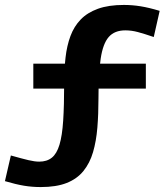

<svg xmlns="http://www.w3.org/2000/svg" viewBox="-111 -740 667 778"><path d="M-67 -110Q-21 -97 4.5 -91Q30 -85 48 -85Q79 -85 99 -101Q119 -117 130 -153.5Q141 -190 145 -251Q149 -312 149 -404Q149 -458 154.5 -506.5Q160 -555 174.5 -594Q189 -633 216 -661Q243 -689 286 -704.5Q329 -720 391 -720Q425 -720 459 -714.5Q493 -709 536 -696L512 -590Q474 -603 448 -610Q422 -617 397 -617Q353 -617 329.5 -590Q306 -563 297 -502.5Q288 -442 288 -341Q288 -277 283.5 -222.5Q279 -168 266 -123.5Q253 -79 227 -47Q201 -15 159 1.5Q117 18 54 18Q19 18 -14 12.5Q-47 7 -91 -6ZM24 -482H480V-381H24Z"/></svg>

Font: Moderustic SemiBold
Style: Regular
Weight: 600
Designer: Tural Alisoy
Foundry: TAFT Foundry
Version: Version 2.120